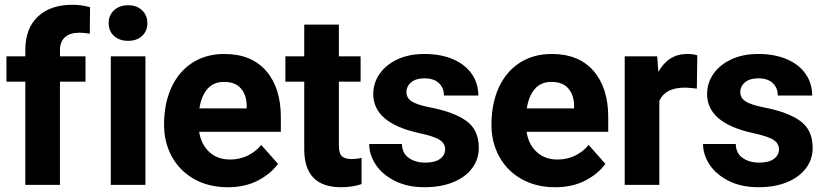

<svg xmlns="http://www.w3.org/2000/svg" viewBox="-20 -774 3452 804"><path d="M7 -432V-538H86V-564Q86 -655 138.5 -704.5Q191 -754 284 -754Q319 -754 357 -744L356 -633Q332 -637 311 -637Q273 -637 252 -618Q231 -599 231 -564V-538H338V-432H231V0H86V-432Z M517 -752Q553 -752 575 -731Q597 -710 597 -677Q597 -644 575 -623.5Q553 -603 517 -603Q480 -603 457.5 -623.5Q435 -644 435 -677Q435 -710 457.5 -731Q480 -752 517 -752ZM444 -538H589V0H444Z M667 -251Q667 -341 698 -408Q729 -475 786 -511.5Q843 -548 919 -548Q1033 -548 1094.5 -477Q1156 -406 1156 -284V-222H814Q822 -170 856 -138Q890 -106 944 -106Q982 -106 1015.5 -121.5Q1049 -137 1074 -167L1144 -88Q1115 -47 1061 -18.5Q1007 10 934 10Q853 10 792.5 -24.5Q732 -59 699.5 -118.5Q667 -178 667 -251ZM815 -320H1013V-333Q1012 -377 988.5 -404Q965 -431 918 -431Q874 -431 848.5 -401.5Q823 -372 815 -320Z M1453 -108Q1474 -108 1494 -113V-3Q1455 10 1408 10Q1254 10 1254 -149V-432H1175V-538H1254V-671H1399V-538H1490V-432H1399V-164Q1399 -132 1411.5 -120Q1424 -108 1453 -108Z M1734 -217Q1543 -259 1543 -380Q1543 -426 1569 -464Q1595 -502 1643.5 -525Q1692 -548 1757 -548Q1826 -548 1877 -526Q1928 -504 1955.5 -464.5Q1983 -425 1983 -374H1839Q1839 -406 1818 -426Q1797 -446 1757 -446Q1722 -446 1702 -429.5Q1682 -413 1682 -388Q1682 -364 1704 -349.5Q1726 -335 1782 -324Q1881 -305 1933 -267.5Q1985 -230 1985 -155Q1985 -107 1957 -69.5Q1929 -32 1877.5 -11Q1826 10 1758 10Q1686 10 1633.5 -16.5Q1581 -43 1553.5 -84.5Q1526 -126 1526 -171H1663Q1664 -132 1692 -112.5Q1720 -93 1761 -93Q1801 -93 1822.5 -108.5Q1844 -124 1844 -149Q1844 -173 1821.5 -188Q1799 -203 1734 -217Z M2038 -251Q2038 -341 2069 -408Q2100 -475 2157 -511.5Q2214 -548 2290 -548Q2404 -548 2465.5 -477Q2527 -406 2527 -284V-222H2185Q2193 -170 2227 -138Q2261 -106 2315 -106Q2353 -106 2386.5 -121.5Q2420 -137 2445 -167L2515 -88Q2486 -47 2432 -18.5Q2378 10 2305 10Q2224 10 2163.5 -24.5Q2103 -59 2070.5 -118.5Q2038 -178 2038 -251ZM2186 -320H2384V-333Q2383 -377 2359.5 -404Q2336 -431 2289 -431Q2245 -431 2219.5 -401.5Q2194 -372 2186 -320Z M2596 -538H2732L2737 -473Q2779 -548 2857 -548Q2885 -548 2900 -542L2898 -403Q2887 -404 2873 -405.5Q2859 -407 2847 -407Q2766 -407 2741 -352V0H2596Z M3132 -217Q2941 -259 2941 -380Q2941 -426 2967 -464Q2993 -502 3041.5 -525Q3090 -548 3155 -548Q3224 -548 3275 -526Q3326 -504 3353.5 -464.5Q3381 -425 3381 -374H3237Q3237 -406 3216 -426Q3195 -446 3155 -446Q3120 -446 3100 -429.5Q3080 -413 3080 -388Q3080 -364 3102 -349.5Q3124 -335 3180 -324Q3279 -305 3331 -267.5Q3383 -230 3383 -155Q3383 -107 3355 -69.5Q3327 -32 3275.5 -11Q3224 10 3156 10Q3084 10 3031.5 -16.5Q2979 -43 2951.5 -84.5Q2924 -126 2924 -171H3061Q3062 -132 3090 -112.5Q3118 -93 3159 -93Q3199 -93 3220.5 -108.5Q3242 -124 3242 -149Q3242 -173 3219.5 -188Q3197 -203 3132 -217Z"/></svg>

Font: Freesentation 8 ExtraBold
Style: Regular
Weight: 800
Designer: glyphs from Roboto by Christian Robertson / Hangul glyphs from Noto Sans CJK(Source Han Sans) by Jang Soo-young and Kang
Foundry: PT&
Version: Version 2.001